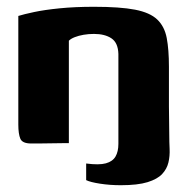

<svg xmlns="http://www.w3.org/2000/svg" viewBox="-20 -422 559 566"><path d="M34 -375Q50 -380 80.5 -386.5Q111 -393 156 -397.5Q201 -402 257 -402Q334 -402 378 -393.5Q422 -385 443.5 -364.5Q465 -344 471.5 -310Q478 -276 478 -225V-108Q478 -88 478.5 -69Q479 -50 479 -23Q479 -4 480 17Q481 38 476.5 57Q472 76 458 91Q444 106 415 115Q386 124 336 124Q304 124 275 119.5Q246 115 234 109Q234 105 234 95Q234 85 234 74.5Q234 64 234 60Q272 65 292 59.5Q312 54 320.5 39.5Q329 25 329 2Q329 -64 329 -130.5Q329 -197 329 -263Q328 -296 308.5 -309Q289 -322 257 -322Q241 -322 226.5 -319.5Q212 -317 200.5 -312.5Q189 -308 183 -302V0Q181 0 165.5 0Q150 0 129.5 0.5Q109 1 92 1Q75 1 72 1Q46 1 40 -13Q34 -27 34 -55Z"/></svg>

Font: Genos Thin
Style: Bold
Weight: 700
Version: Version 1.010